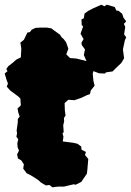

<svg xmlns="http://www.w3.org/2000/svg" viewBox="-25 -772 559 820"><path d="M199 28 186 18 171 20 149 7 143 1 134 -6 107 -23 89 -32 74 -52 77 -70 66 -87 52 -95 48 -112 56 -129 50 -144 49 -160 53 -177 45 -188 48 -204 46 -214 51 -250V-264L59 -274L53 -292L50 -309L64 -322L62 -351L53 -360L18 -386L4 -402L9 -416L4 -428L-5 -458L7 -468L2 -477L10 -489L32 -506L44 -517L64 -527L66 -565L62 -590L77 -602L92 -633L103 -635L110 -645L127 -653L146 -654H176L194 -651L206 -642L231 -624L238 -613L247 -605L257 -592L267 -564L258 -540L274 -524L301 -522L349 -510L352 -501L369 -484L375 -473L371 -457L374 -427L379 -406L363 -386L359 -370L347 -366L322 -354L310 -350L293 -344L267 -346L251 -332L252 -300L255 -279L248 -268L249 -254L245 -237L246 -224L247 -208L242 -202L246 -188L243 -168L289 -162L306 -158L322 -146L323 -133L342 -123L338 -110L352 -93L348 -46L346 -30L322 5L298 17L290 15L248 25H223ZM330 -659 324 -665 323 -689 333 -694 336 -714 351 -725 372 -736 408 -752 421 -745 431 -752 465 -742 472 -727 481 -726 497 -713 502 -697 514 -681 504 -670 510 -657 505 -625 514 -613 508 -599 500 -561 505 -523 493 -503 471 -482 456 -467 428 -463 423 -458 398 -459 372 -469 356 -478 350 -499 333 -537 338 -561 324 -580 323 -590 332 -605 319 -628Z"/></svg>

Font: Winky Rough Black
Style: Regular
Weight: 900
Designer: Simon Atzbach
Foundry: typofactur
Version: Version 1.206; ttfautohint (v1.8.4.7-5d5b)